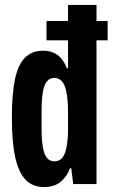

<svg xmlns="http://www.w3.org/2000/svg" viewBox="-20 -744 455 776"><path d="M158 12Q112 12 83.5 -17.5Q55 -47 41.5 -108.5Q28 -170 28 -268Q28 -364 40.5 -423.5Q53 -483 81 -511Q109 -539 153 -539Q179 -539 197.5 -530.5Q216 -522 229 -506Q242 -490 250 -468H255V-724H370V0H276L268 -64H263Q252 -33 226.5 -10.5Q201 12 158 12ZM200 -92Q221 -92 232.5 -107Q244 -122 249.5 -152.5Q255 -183 255 -228V-292Q255 -328 251.5 -354Q248 -380 241.5 -396.5Q235 -413 224 -421Q213 -429 199 -429Q181 -429 169.5 -415Q158 -401 153 -371Q148 -341 148 -292V-228Q148 -180 153 -150Q158 -120 169.5 -106Q181 -92 200 -92ZM168 -581V-659H415V-581Z"/></svg>

Font: Archivo ExtraCondensed
Style: Bold
Weight: 700
Width: 2
Designer: Hector Gatti
Foundry: Omnibus-Type
Version: Version 2.001